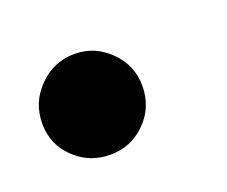

<svg xmlns="http://www.w3.org/2000/svg" viewBox="-46 -204 341 288"><g transform="rotate(-20 125.0 -59.5)"><path d="M9.8 -57.6Q9.8 -91.3 33.7 -115.5Q57.6 -139.6 90.8 -139.6Q123 -139.6 146.7 -116.2Q170.4 -92.8 170.4 -60.1Q170.4 -25.9 147 -2.4Q123.5 21 90.3 21Q57.1 21 33.4 -1.7Q9.8 -24.4 9.8 -57.6Z"/></g></svg>

Font: Elstob 18pt
Style: Bold Italic
Weight: 700
Italic angle: -20°
Designer: Peter S. Baker
Version: Version 1.015